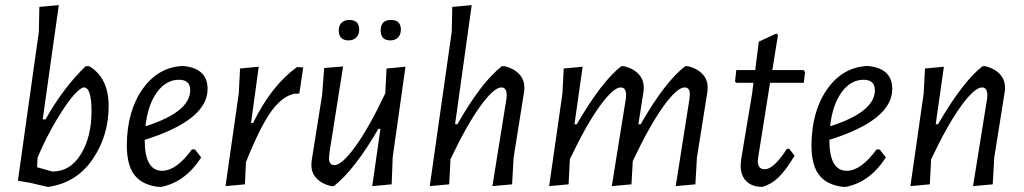

<svg xmlns="http://www.w3.org/2000/svg" viewBox="-20 -724 4004 751"><path d="M329 -465Q405 -420 405 -308Q405 -194 343 -102Q281 -10 170 7H166L98 -9L50 -17L132 -600L134 -697L210 -704L147 -257H158Q227 -380 315 -465ZM308 -382Q296 -382 269.5 -353Q243 -324 203 -258Q163 -192 127 -108L125 -70L185 -53Q255 -53 296.5 -121Q338 -189 338 -289Q338 -382 308 -382Z M767 -108Q705 -12 611 7H599Q535 -1 505.5 -40Q476 -79 476 -156Q477 -290 538 -376Q599 -462 696 -466L704 -465Q792 -454 792 -376Q792 -254 546 -177Q546 -56 614 -56Q670 -56 731 -140L743 -139ZM680 -412Q629 -412 593.5 -362.5Q558 -313 549 -230Q724 -286 724 -371Q724 -412 680 -412Z M992 -463 962 -243H970Q1041 -389 1142 -462L1166 -460L1151 -360L1145 -357L1136 -358Q1088 -351 1044 -292.5Q1000 -234 942 -90L938 -3L862 4L914 -359L919 -456Z M1346 -646Q1385 -646 1385 -608Q1385 -589 1373.5 -577.5Q1362 -566 1344 -566Q1305 -566 1305 -605Q1305 -624 1316 -635Q1327 -646 1346 -646ZM1509 -646Q1548 -646 1548 -608Q1548 -589 1537 -577.5Q1526 -566 1507 -566Q1469 -566 1469 -605Q1469 -646 1509 -646ZM1322 -464 1269 -129 1267 -108Q1266 -78 1288 -78Q1317 -78 1370 -151Q1423 -224 1487 -359L1492 -456L1566 -463L1516 -109L1512 -3L1436 4L1468 -220H1460Q1367 -60 1286 4H1275Q1240 -4 1218.5 -26Q1197 -48 1198 -82L1199 -95L1240 -353L1248 -458Z M1954 -465Q1989 -457 2010.5 -434.5Q2032 -412 2031 -378L2030 -365L1989 -108L1983 -3L1906 4L1961 -338L1962 -351Q1962 -382 1941 -382Q1912 -382 1859 -309Q1806 -236 1742 -101L1737 -3L1661 4L1747 -600L1749 -697L1825 -704L1760 -238H1769Q1863 -403 1943 -465Z M2259 -463 2227 -238H2236Q2333 -405 2410 -465H2421Q2456 -457 2477.5 -434.5Q2499 -412 2498 -378L2497 -365L2477 -238H2486Q2580 -403 2660 -465H2671Q2706 -457 2727.5 -434.5Q2749 -412 2748 -378L2747 -365L2706 -108L2700 -3L2623 4L2677 -338L2678 -351Q2680 -382 2658 -382Q2628 -382 2574.5 -307.5Q2521 -233 2455 -94L2450 -3L2373 4L2428 -338L2429 -351Q2429 -382 2408 -382Q2379 -382 2326 -309Q2273 -236 2209 -101L2204 -3L2128 4L2180 -359L2185 -456Z M2962 7Q2922 7 2899.5 -15Q2877 -37 2877 -77L2879 -101L2922 -359L2927 -400H2860L2855 -405L2860 -450H2934L2948 -561L3017 -593L3023 -587L3001 -450H3123L3129 -442L3124 -400H2992L2946 -111L2944 -95Q2944 -62 2971 -62Q3007 -62 3058 -142H3067L3088 -115Q3053 -57 3025 -30Q2997 -3 2962 7Z M3445 -108Q3383 -12 3289 7H3277Q3213 -1 3183.5 -40Q3154 -79 3154 -156Q3155 -290 3216 -376Q3277 -462 3374 -466L3382 -465Q3470 -454 3470 -376Q3470 -254 3224 -177Q3224 -56 3292 -56Q3348 -56 3409 -140L3421 -139ZM3358 -412Q3307 -412 3271.5 -362.5Q3236 -313 3227 -230Q3402 -286 3402 -371Q3402 -412 3358 -412Z M3541 4 3593 -359 3598 -456 3672 -463 3640 -238H3649Q3746 -405 3823 -465H3834Q3869 -457 3890.5 -434.5Q3912 -412 3911 -378L3910 -365L3869 -108L3863 -3L3786 4L3841 -338L3842 -351Q3842 -382 3821 -382Q3792 -382 3739 -309Q3686 -236 3622 -101L3617 -3Z"/></svg>

Font: Alegreya Sans
Style: Italic
Weight: 400
Italic angle: -7°
Designer: Juan Pablo del Peral
Foundry: Huerta Tipografica
Version: Version 2.007